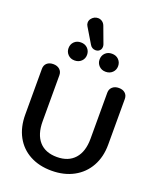

<svg xmlns="http://www.w3.org/2000/svg" viewBox="-198 -1244 1128 1371"><g transform="rotate(20 366.0 -559.0)"><path d="M51 -303V-650Q51 -678 69 -694Q87 -710 117 -710Q147 -710 165.5 -693.5Q184 -677 184 -650V-300Q184 -201 231 -148Q278 -95 366 -95Q453 -95 500.5 -148.5Q548 -202 548 -300V-650Q548 -677 566.5 -693.5Q585 -710 615 -710Q645 -710 663 -694Q681 -678 681 -650V-303Q681 -210 641.5 -139Q602 -68 530 -29Q458 10 363 10Q269 10 198.5 -28Q128 -66 89.5 -136.5Q51 -207 51 -303ZM365 -906Q351 -906 340 -912.5Q329 -919 322 -931L252 -1048Q245 -1059 245 -1073Q245 -1088 254 -1101Q263 -1114 278 -1122Q291 -1128 305 -1128Q322 -1128 336.5 -1118Q351 -1108 358 -1089L404 -965Q407 -956 407 -947Q407 -935 401.5 -925.5Q396 -916 386 -911Q377 -906 365 -906ZM179 -854Q179 -884 198.5 -903.5Q218 -923 249 -923Q281 -923 300.5 -903Q320 -883 320 -854Q320 -825 300 -805.5Q280 -786 249 -786Q218 -786 198.5 -806Q179 -826 179 -854ZM415 -854Q415 -884 434.5 -903.5Q454 -923 485 -923Q517 -923 536.5 -903Q556 -883 556 -854Q556 -825 536 -805.5Q516 -786 485 -786Q454 -786 434.5 -806Q415 -826 415 -854Z"/></g></svg>

Font: Kodchasan
Style: Bold
Weight: 700
Designer: Katatrad Aksorn Co.,Ltd.
Foundry: Cadson Demak Co.,Ltd.
Version: Version 1.000; ttfautohint (v1.6)